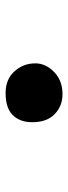

<svg xmlns="http://www.w3.org/2000/svg" viewBox="201 -881 243 685"><g transform="rotate(90 322.5 -538.5)"><path d="M312 -437Q264 -437 236 -467Q206 -499 206 -543Q206 -582 240 -613Q270 -640 316 -640Q362 -640 392 -607Q416 -580 416 -531Q416 -487 389 -461Q364 -437 312 -437Z"/></g></svg>

Font: Joscelyn
Style: Regular
Weight: 400
Designer: Peter S. Baker
Version: Version 1.012